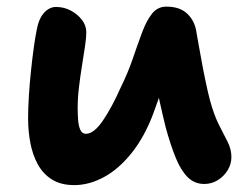

<svg xmlns="http://www.w3.org/2000/svg" viewBox="-20 -541 734 574"><path d="M202 12.4Q162.2 12.4 135.5 -4.3Q108.8 -21 93.2 -49.4Q77.6 -77.8 70.8 -113.4Q64 -149 64 -186.6Q64 -218.4 66.4 -255.6Q68.8 -292.8 72.7 -329.9Q76.6 -367 81 -398.8Q85.4 -430.6 89.4 -449.6Q95.4 -484.6 111.4 -502.4Q127.4 -520.2 147.6 -520.2Q171.2 -520.2 191.6 -509.4Q212 -498.6 225 -481.6Q238 -464.6 238 -444.4Q238 -428.6 234.1 -402.3Q230.2 -376 225.1 -344.6Q220 -313.2 216.1 -280.6Q212.2 -248 212.2 -218Q212.2 -200.4 213.5 -182.6Q214.8 -164.8 220.1 -152.9Q225.4 -141 236.8 -141Q260.6 -141 287.3 -180Q314 -219 340.8 -279.2Q362.8 -324 377.5 -367.2Q392.2 -410.4 405.1 -444.9Q418 -479.4 434.6 -500.3Q451.2 -521.2 477.6 -521.2Q518.6 -521.2 541.1 -498.8Q563.6 -476.4 567.6 -442.2Q572.6 -415.6 579.4 -376.8Q586.2 -338 594 -300.7Q601.8 -263.4 607.6 -241.6Q620.2 -195.6 635.2 -166.6Q650.2 -137.6 661 -116Q671.8 -94.4 671.8 -71.4Q671.8 -50.4 660.7 -32.2Q649.6 -14 631.2 -2.5Q612.8 9 590.6 9Q561.6 9 541.2 -11.2Q520.8 -31.4 505.3 -69.4Q489.8 -107.4 475.4 -160Q466.2 -197.4 457.8 -235.4Q449.4 -273.4 442.8 -310Q436.2 -346.6 431.4 -378.6L501.6 -390.4Q496.8 -374.8 488.3 -346.7Q479.8 -318.6 467 -281.9Q454.2 -245.2 438.6 -202.4Q412.2 -132 373.7 -83.8Q335.2 -35.6 290.8 -11.6Q246.4 12.4 202 12.4Z"/></svg>

Font: Shantell Sans Light
Style: Regular
Weight: 300
Designer: Stephen Nixon, Anya Danilova, Shantell Martin
Foundry: Arrow Type
Version: Version 1.011;[c5ecc13dd]